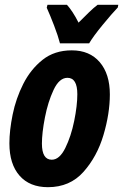

<svg xmlns="http://www.w3.org/2000/svg" viewBox="-20 -767 511 797"><path d="M350 -587Q367 -616 406 -663.5Q445 -711 469 -736L471 -747H385Q369 -735 349.5 -716Q330 -697 306 -673Q294 -697 281.5 -716Q269 -735 258 -747H177L174 -735Q188 -704 204.5 -661Q221 -618 229 -587ZM436 -375Q436 -460 394 -509Q352 -558 278 -558Q206 -558 156.5 -518.5Q107 -479 76.5 -418.5Q46 -358 32.5 -291.5Q19 -225 19 -172Q19 -86 61 -38Q103 10 179 10Q270 10 326.5 -53.5Q383 -117 409.5 -206.5Q436 -296 436 -375ZM154 -171Q154 -215 166.5 -279.5Q179 -344 202.5 -394Q226 -444 260 -444Q301 -444 301 -376Q301 -329 288 -265Q275 -201 251 -152.5Q227 -104 195 -104Q154 -104 154 -171Z"/></svg>

Font: Noto Sans UI Condensed ExtraBold
Style: Italic
Weight: 800
Width: 3
Designer: Monotype Design Team
Foundry: Monotype Imaging Inc.
Version: 1.001